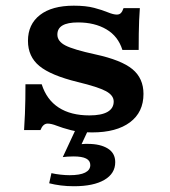

<svg xmlns="http://www.w3.org/2000/svg" viewBox="-20 -448 588 666"><path d="M299.7 11.3Q255.5 11.3 225.7 3.4Q195.8 -4.4 176.8 -11.9Q157.8 -19.3 145.3 -19.3Q129.2 -19.3 120.3 3.2H63.5Q65.5 -27.3 66.5 -53.1Q67.5 -78.9 67.9 -103.9Q68.3 -128.9 68.3 -155.6H124.7Q141.7 -102 183.6 -74.9Q225.4 -47.7 290.3 -47.7Q331.7 -47.7 353 -59.9Q374.4 -72.2 374.4 -95.9Q374.4 -117.2 347.5 -131.8Q320.6 -146.4 249.2 -163.6Q156.1 -186.5 116.6 -219.1Q77 -251.7 77 -306.3Q77 -363.7 118.6 -396Q160.1 -428.3 236.1 -428.3Q278.2 -428.3 306.8 -420.7Q335.3 -413.1 354.3 -405.2Q373.3 -397.4 385.3 -397.4Q394.2 -397.4 399.4 -402.8Q404.6 -408.2 408.6 -419.9H465.1Q463.5 -398.4 462.6 -376.8Q461.8 -355.3 461.4 -330.9Q461 -306.5 461 -274.7H404.6Q389.8 -322.3 349.1 -346.2Q308.4 -370.2 250.6 -370.2Q214.7 -370.2 196.9 -359.8Q179 -349.4 179 -328Q179 -304.7 206.9 -290.3Q234.7 -275.9 310.9 -259.3Q400.8 -239.8 439.3 -208.1Q477.7 -176.4 477.7 -122.3Q477.7 -58.8 430.9 -23.8Q384 11.3 299.7 11.3ZM236.4 198Q212.7 198 191.2 195.3Q169.7 192.6 150.6 187.7L158.4 152.6Q173.1 156 190 157.8Q206.9 159.7 221.5 159.7Q257.3 159.7 275.2 150.7Q293.2 141.7 293.2 124.6Q293.2 109.4 278.9 102Q264.6 94.6 234.9 94.6Q223.2 94.6 214 95.3Q204.8 96.1 197.8 96.9L245.2 -4.8H289.5L263 51.9Q271.2 51.1 275.6 51.1Q280 51.1 284.6 51.1Q327.9 51.1 353.8 67.1Q379.7 83.1 379.7 114.5Q379.7 154 342 176Q304.3 198 236.4 198Z"/></svg>

Font: Playfair 5pt SemiExpanded Light
Style: Regular
Weight: 300
Width: 6
Designer: Claus Eggers Sørensen
Foundry: Claus Eggers Sørensen
Version: Version 2.203